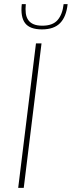

<svg xmlns="http://www.w3.org/2000/svg" viewBox="-20 -914 349 934"><path d="M68.5 0ZM95.5 0H68.5L155 -703H182ZM184 -771Q125.5 -771 102.2 -801.2Q79 -831.5 86 -894H105.5Q103 -869 105.5 -849.5Q108 -830 117.5 -816.5Q127 -803 143.8 -796Q160.5 -789 186 -789Q236.5 -789 260.2 -816.5Q284 -844 289.5 -894H309Q302.5 -832.5 272.5 -801.8Q242.5 -771 184 -771Z"/></svg>

Font: Lato Thin
Style: Italic
Weight: 200
Italic angle: -7°
Designer: Lukasz Dziedzic
Foundry: tyPoland Lukasz Dziedzic
Version: Version 2.007; 2014-02-27